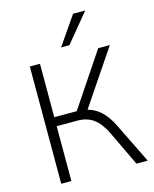

<svg xmlns="http://www.w3.org/2000/svg" viewBox="-135 -1026 896 1115"><g transform="rotate(-15 313.0 -468.0)"><path d="M92 0V-705H153V-384H288L503 -705H573L351 -376Q397 -364 432 -330Q467 -296 493 -242L612 0H544L445 -208Q413 -274 373.5 -302Q334 -330 277 -330H153V0ZM296 -765 414 -936H487L346 -765Z"/></g></svg>

Font: Nunito Sans Light
Style: Regular
Weight: 300
Designer: Vernon Adams
Foundry: Vernon Adams
Version: Version 3.101; ttfautohint (v1.8.4.7-5d5b);gftools[0.9.27]